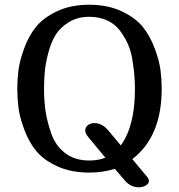

<svg xmlns="http://www.w3.org/2000/svg" viewBox="-20 -729 756 811"><path d="M663 -354Q663 -152 539 -57L603 20Q609 28 609 35Q609 46 596.5 54Q584 62 566 62Q531 62 506 32L465 -16Q415 0 357 0Q279 0 221 -27Q163 -54 132 -92.5Q101 -131 82 -183Q63 -235 58 -274.5Q53 -314 53 -354Q53 -394 58 -433Q63 -472 82 -524.5Q101 -577 132 -615.5Q163 -654 221 -681.5Q279 -709 357 -709Q435 -709 493.5 -681.5Q552 -654 583 -615.5Q614 -577 633.5 -524.5Q653 -472 658 -432.5Q663 -393 663 -354ZM550 -354Q550 -384 547.5 -412Q545 -440 539 -477.5Q533 -515 519.5 -544.5Q506 -574 485.5 -601Q465 -628 432 -643Q399 -658 357 -658Q308 -658 271 -635.5Q234 -613 214.5 -581Q195 -549 183.5 -504Q172 -459 169 -425Q166 -391 166 -354Q166 -306 172 -262.5Q178 -219 196 -166.5Q214 -114 255 -82.5Q296 -51 357 -51Q396 -51 425 -63L352 -151Q340 -166 340 -178Q340 -191 351 -200Q362 -209 378 -209Q413 -209 439 -176L490 -115Q550 -195 550 -354Z"/></svg>

Font: Marmelad
Style: Regular
Weight: 400
Designer: Manvel Shmavonyan
Foundry: Cyreal
Version: Version 1.001;PS 001.001;hotconv 1.0.88;makeotf.lib2.5.64775